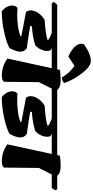

<svg xmlns="http://www.w3.org/2000/svg" viewBox="508 -1589 1047 2171"><g transform="rotate(90 1031.5 -503.5)"><path d="M733 -627 745 -612Q738 -580 716 -565H492Q508 -555 516 -549Q531 -513 513 -461.5Q495 -410 457 -378Q353 -346 244 -341L238 -322Q297 -310 490 -283Q571 -233 489 -87Q430 -54 308.5 -27Q187 0 73 0Q19 -44 10 -97.5Q1 -151 36 -178Q122 -170 215.5 -180Q309 -190 357 -213L354 -222Q312 -231 222.5 -247Q133 -263 81 -274Q49 -318 75 -380Q101 -442 171 -485Q308 -492 393 -515L398 -525Q377 -543 318 -565H-14L-34 -584Q-16 -614 3 -627Z M1115 -627 1127 -612Q1120 -580 1098 -565H948L875 -419L871 -25Q844 8 758.5 -3Q673 -14 608 -64L717 -565H575L555 -584Q573 -614 592 -627H730L737 -658Q837 -670 889 -663.5Q941 -657 964 -627ZM636 -1007Q697 -1007 772.5 -910Q848 -813 885 -706Q862 -679 821 -681Q771 -767 691 -822L584 -753Q503 -789 466.5 -835Q430 -881 445 -927Q552 -1007 636 -1007Z M1703 -627 1715 -612Q1708 -580 1686 -565H1462Q1478 -555 1486 -549Q1501 -513 1483 -461.5Q1465 -410 1427 -378Q1323 -346 1214 -341L1208 -322Q1267 -310 1460 -283Q1541 -233 1459 -87Q1400 -54 1278.5 -27Q1157 0 1043 0Q989 -44 980 -97.5Q971 -151 1006 -178Q1092 -170 1185.5 -180Q1279 -190 1327 -213L1324 -222Q1282 -231 1192.5 -247Q1103 -263 1051 -274Q1019 -318 1045 -380Q1071 -442 1141 -485Q1278 -492 1363 -515L1368 -525Q1347 -543 1288 -565H956L936 -584Q954 -614 973 -627Z M2085 -627 2097 -612Q2090 -580 2068 -565H1918L1845 -419L1841 -25Q1814 8 1728.5 -3Q1643 -14 1578 -64L1687 -565H1545L1525 -584Q1543 -614 1562 -627H1700L1707 -658Q1807 -670 1859 -663.5Q1911 -657 1934 -627Z"/></g></svg>

Font: Tillana ExtraBold
Style: Regular
Weight: 800
Designer: Lipi Raval (Devanagari, Latin), Jonny Pinhorn (Latin)
Foundry: Indian Type Foundry
Version: Version 2.003;PS 1.0;hotconv 1.0.79;makeotf.lib2.5.61930; tt